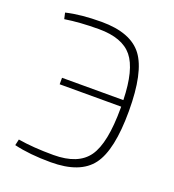

<svg xmlns="http://www.w3.org/2000/svg" viewBox="-130 -804 833 918"><g transform="rotate(20 286.0 -345.0)"><path d="M58 -653 51 -684Q126 -702 231 -702Q380 -702 439.5 -622.5Q499 -543 499 -345Q499 -147 439.5 -67.5Q380 12 231 12Q123 12 44 -7L51 -38Q128 -25 231 -25Q357 -25 407 -96Q457 -167 457 -345V-353H144V-386H456Q452 -540 401 -602.5Q350 -665 231 -665Q134 -665 58 -653Z"/></g></svg>

Font: Exo 2.0 Extra Light
Style: Regular
Weight: 250
Designer: Natanael Gama
Version: Version 1.001;PS 001.001;hotconv 1.0.70;makeotf.lib2.5.58329